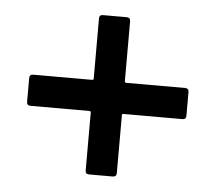

<svg xmlns="http://www.w3.org/2000/svg" viewBox="-39 -566 573 510"><g transform="rotate(5 247.5 -311.5)"><path d="M293 -350.1H450.2Q460 -350.1 460 -339.8V-276.9Q460 -267.1 450.2 -267.1H293Q289.1 -267.1 289.1 -263.2V-108.9Q289.1 -99.1 278.8 -99.1H215.8Q206.1 -99.1 206.1 -108.9V-263.2Q206.1 -267.1 202.1 -267.1H44.9Q35.2 -267.1 35.2 -276.9V-339.8Q35.2 -350.1 44.9 -350.1H202.1Q206.1 -350.1 206.1 -354V-514.2Q206.1 -523.9 215.8 -523.9H278.8Q289.1 -523.9 289.1 -514.2V-354Q289.1 -350.1 293 -350.1Z"/></g></svg>

Font: Gruenseis Font Medium
Style: Regular
Weight: 500
Designer: Jeremy Tribby
Foundry: Tribby Type
Version: Version 1.408;Glyphs 3.1.2 (3151)